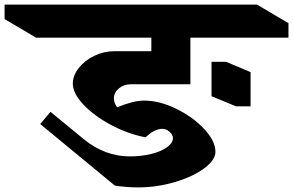

<svg xmlns="http://www.w3.org/2000/svg" viewBox="-171 -806 1276 836"><path d="M1085 -642H658V-439H398Q368 -439 346.5 -421Q325 -403 325 -378Q325 -357 339 -339Q380 -355 406.5 -361.5Q433 -368 457 -368Q523 -368 596 -332.5Q669 -297 718 -244.5Q767 -192 767 -145Q767 -109 717.5 -72.5Q668 -36 589.5 -13Q511 10 431 10Q379 10 329 2L4 -266L49 -319L195 -199Q286 -125 395 -125Q446 -125 489 -136Q532 -147 557 -165.5Q582 -184 582 -205Q582 -219 567.5 -232Q553 -245 536 -245Q501 -245 463 -208Q385 -223 311.5 -262.5Q238 -302 192 -351Q146 -400 146 -442Q146 -477 172 -510Q198 -543 239.5 -563Q281 -583 326 -583H488V-642H-14L-151 -723V-786H948L1085 -705ZM920 -492V-343H857L750 -387V-537H813Z"/></svg>

Font: InknutAntiqua
Style: Bold
Weight: 700
Designer: Claus Eggers Srensen
Foundry: Claus Eggers Srensen
Version: Version 1.000; ttfautohint (v1.2) -l 7 -r 28 -G 50 -x 13 -D 